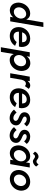

<svg xmlns="http://www.w3.org/2000/svg" viewBox="1718 -2538 1040 4516"><g transform="rotate(90 2238.0 -280.0)"><path d="M507 -780 439 -376C436 -383 433 -390 429 -397C404 -441 363 -470 300 -470C299 -470 297 -470 296 -470C174 -470 64 -367 44 -230C42 -217 41 -203 41 -191C41 -162 47 -133 58 -102C81 -41 141 9 226 9C287 9 339 -17 379 -61C382 -65 385 -69 388 -73L376 0H482L616 -780ZM154 -230C168 -314 239 -376 312 -376C313 -376 315 -376 316 -376C368 -374 404 -336 414 -285C416 -275 417 -264 417 -253C417 -248 416 -243 416 -237L413 -219C409 -203 403 -188 395 -174C365 -120 313 -85 260 -85C234 -85 213 -92 196 -105C162 -132 152 -173 152 -206C152 -214 153 -222 154 -230Z M824 10C931 10 1010 -39 1058 -115L968 -152C937 -109 890 -79 833 -79C782 -79 749 -102 734 -142C728 -159 725 -178 725 -199C725 -201 725 -203 725 -205H1074C1079 -220 1085 -247 1085 -268C1085 -398 1010 -470 887 -470C731 -470 617 -347 617 -200C617 -68 700 10 824 10ZM738 -280 739 -281C761 -345 811 -388 878 -388C943 -388 974 -347 974 -282C974 -281 974 -281 974 -280Z M1200 219 1252 -85C1255 -78 1258 -70 1262 -63C1285 -16 1327 12 1390 12C1432 12 1471 2 1508 -20C1581 -62 1634 -139 1646 -230C1648 -244 1649 -257 1649 -271C1649 -299 1643 -329 1632 -360C1611 -421 1550 -473 1465 -473C1402 -473 1350 -445 1313 -401C1310 -397 1306 -393 1303 -388L1315 -460H1209L1091 220ZM1536 -230C1524 -149 1451 -87 1379 -87C1378 -87 1376 -87 1375 -87C1322 -89 1287 -125 1277 -176C1275 -185 1274 -195 1274 -205C1274 -213 1275 -221 1276 -229L1277 -234C1280 -253 1287 -270 1296 -287C1324 -339 1378 -374 1430 -374C1456 -374 1478 -368 1495 -355C1529 -329 1538 -290 1538 -257C1538 -249 1537 -239 1536 -230Z M1889 -460H1783L1703 0H1810L1856 -270C1860 -285 1865 -300 1872 -313C1887 -346 1912 -369 1947 -369C1948 -369 1949 -369 1950 -369C1973 -369 1989 -359 2005 -346L2070 -435C2047 -458 2022 -471 1990 -471C1963 -471 1938 -462 1915 -443C1902 -433 1891 -421 1880 -408Z M2264 10C2371 10 2450 -39 2498 -115L2408 -152C2377 -109 2330 -79 2273 -79C2222 -79 2189 -102 2174 -142C2168 -159 2165 -178 2165 -199C2165 -201 2165 -203 2165 -205H2514C2519 -220 2525 -247 2525 -268C2525 -398 2450 -470 2327 -470C2171 -470 2057 -347 2057 -200C2057 -68 2140 10 2264 10ZM2178 -280 2179 -281C2201 -345 2251 -388 2318 -388C2383 -388 2414 -347 2414 -282C2414 -281 2414 -281 2414 -280Z M2627 -150 2558 -89C2598 -37 2666 13 2759 13C2857 13 2925 -47 2929 -134C2929 -135 2929 -137 2929 -138C2929 -213 2874 -247 2807 -275C2761 -295 2722 -310 2722 -342C2722 -343 2722 -344 2722 -345C2722 -370 2747 -388 2782 -388C2825 -388 2865 -362 2893 -327L2953 -389C2916 -436 2858 -470 2783 -470C2702 -470 2625 -427 2621 -340C2621 -339 2621 -337 2621 -336C2621 -263 2678 -228 2735 -206C2780 -188 2823 -170 2823 -128C2823 -99 2795 -74 2758 -74C2705 -74 2665 -105 2627 -150Z M3039 -150 2970 -89C3010 -37 3078 13 3171 13C3269 13 3337 -47 3341 -134C3341 -135 3341 -137 3341 -138C3341 -213 3286 -247 3219 -275C3173 -295 3134 -310 3134 -342C3134 -343 3134 -344 3134 -345C3134 -370 3159 -388 3194 -388C3237 -388 3277 -362 3305 -327L3365 -389C3328 -436 3270 -470 3195 -470C3114 -470 3037 -427 3033 -340C3033 -339 3033 -337 3033 -336C3033 -263 3090 -228 3147 -206C3192 -188 3235 -170 3235 -128C3235 -99 3207 -74 3170 -74C3117 -74 3077 -105 3039 -150Z M3546 -581 3600 -533C3609 -552 3622 -582 3658 -583C3659 -583 3660 -583 3661 -583C3702 -583 3725 -536 3774 -534C3775 -534 3777 -534 3778 -534C3826 -534 3874 -574 3898 -610L3850 -667C3830 -642 3809 -619 3782 -618C3781 -618 3780 -618 3778 -618C3734 -618 3719 -666 3666 -666C3613 -666 3566 -626 3546 -581ZM3815 -460 3800 -369C3796 -379 3792 -388 3787 -397C3762 -441 3721 -470 3658 -470C3657 -470 3655 -470 3654 -470C3532 -470 3422 -367 3402 -230C3400 -217 3399 -203 3399 -191C3399 -162 3405 -133 3416 -102C3439 -41 3499 9 3584 9C3645 9 3697 -17 3737 -61C3742 -66 3746 -72 3750 -78L3737 0H3840L3920 -460ZM3512 -230C3526 -314 3597 -376 3670 -376C3671 -376 3673 -376 3674 -376C3710 -375 3736 -358 3754 -331C3772 -304 3775 -276 3775 -255C3775 -247 3774 -239 3773 -230C3760 -149 3688 -85 3618 -85C3592 -85 3571 -92 3554 -105C3520 -132 3510 -173 3510 -206C3510 -214 3511 -222 3512 -230Z M3980 -230C3978 -218 3978 -206 3978 -195C3978 -164 3984 -133 3998 -102C4026 -39 4096 9 4187 9C4328 9 4445 -95 4463 -230C4465 -242 4465 -253 4465 -265C4465 -295 4458 -326 4444 -358C4416 -421 4347 -470 4255 -470C4117 -470 3998 -367 3980 -230ZM4088 -230C4100 -310 4168 -375 4242 -375C4244 -375 4245 -375 4246 -375C4272 -375 4294 -368 4311 -354C4346 -326 4356 -286 4356 -253C4356 -246 4355 -238 4354 -230C4342 -152 4275 -86 4195 -86C4169 -86 4148 -93 4131 -107C4097 -134 4086 -174 4086 -207C4086 -215 4087 -222 4088 -230Z"/></g></svg>

Font: Jost Medium
Style: Italic
Weight: 500
Italic angle: -5°
Version: Version 3.710